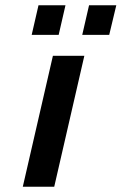

<svg xmlns="http://www.w3.org/2000/svg" viewBox="-20 -713 464 733"><path d="M397 -580 424 -693H320L294 -580ZM204 -580 230 -693H127L101 -580ZM187 0 302 -500H182L67 0Z"/></svg>

Font: Perun SemiBold Italic
Style: Regular
Weight: 400
Italic angle: -12°
Foundry: Copyright (c) Stefan Peev, Context Ltd, 2016
Version: Version 1.026